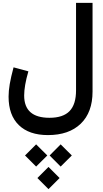

<svg xmlns="http://www.w3.org/2000/svg" viewBox="-20 -691 719 1334"><path d="M324.7 389.2 401.4 312 479 389.2 401.4 466.3ZM153.8 389.2 231 312 308.6 389.2 231 466.3ZM239.7 545.9 316.9 468.8 394 545.9 316.9 623ZM323.7 127.4Q418.5 127.4 463.4 80.8Q508.3 34.2 508.3 -63V-670.9H623V-54.7Q623 89.4 541 168.5Q459 247.6 313 247.6Q182.1 247.6 110.8 178.2Q39.6 108.9 39.6 -19.5Q39.6 -58.6 47.6 -106.4Q55.7 -154.3 74.2 -223.1L177.2 -195.3Q162.1 -143.6 155 -101.8Q147.9 -60.1 147.9 -27.3Q147.9 127.4 323.7 127.4Z"/></svg>

Font: Estedad-FD SemiBold
Style: Regular
Weight: 600
Designer: Amin Abedi
Version: Version 7.3